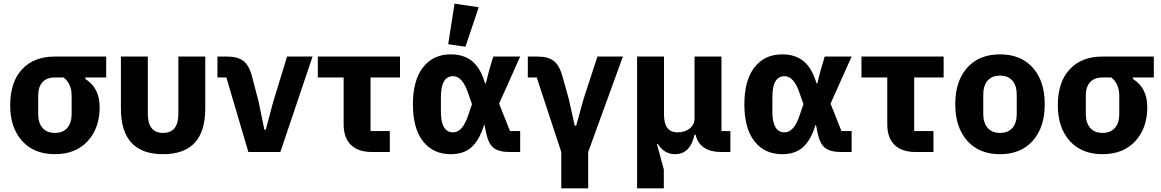

<svg xmlns="http://www.w3.org/2000/svg" viewBox="-20 -836 6388 1056"><path d="M282 12Q167 12 101.5 -61Q36 -134 36 -257Q36 -384 101 -454.5Q166 -525 282 -525H564V-410H449V-402Q528 -353 528 -247Q528 -131 462 -59.5Q396 12 282 12ZM374 -209V-310Q374 -375 330 -410H282Q238 -410 214 -384.5Q190 -359 190 -310V-209Q190 -160 214 -132.5Q238 -105 282 -105Q326 -105 350 -132.5Q374 -160 374 -209Z M645 -239V-525H793V-210Q793 -105 877 -105Q961 -105 961 -210V-525H1109V-239Q1109 12 877 12Q645 12 645 -239Z M1346 0 1225 -410H1176V-525H1228Q1287 -525 1318.5 -501Q1350 -477 1366 -416L1403 -274L1434 -123H1442L1482 -274L1559 -525H1699L1522 0Z M2026 0Q1950 0 1910 -39Q1870 -78 1870 -153V-410H1728V-525H2180V-410H2018V-115H2124V0Z M2540 -579 2445 -593 2480 -816 2613 -796ZM2459 12Q2362 12 2306.5 -59Q2251 -130 2251 -262Q2251 -394 2306.5 -465.5Q2362 -537 2459 -537Q2532 -537 2578 -498.5Q2624 -460 2648 -377H2652L2670 -448L2693 -525H2841L2725 -266L2785 -115H2841V0H2782Q2723 0 2694.5 -23Q2666 -46 2654 -104L2645 -148H2642Q2617 -66 2574 -27Q2531 12 2459 12ZM2472 -108Q2523 -108 2554 -199L2576 -263L2554 -326Q2523 -417 2472 -417Q2405 -417 2405 -302V-223Q2405 -108 2472 -108Z M3067 200V0L2932 -410H2883V-525H2935Q2994 -525 3025 -501.5Q3056 -478 3073 -418L3108 -293L3141 -145H3149L3190 -293L3266 -525H3406L3215 0V200Z M3484 200V-525H3632V-206Q3632 -108 3706 -108Q3746 -108 3773 -129Q3800 -150 3800 -185V-525H3948V-115H3997V0H3947Q3835 0 3808 -86L3805 -96H3800Q3777 12 3692 12Q3634 12 3598 -44H3593L3631 96V200Z M4282 12Q4185 12 4129.5 -59Q4074 -130 4074 -262Q4074 -394 4129.5 -465.5Q4185 -537 4282 -537Q4355 -537 4401 -498.5Q4447 -460 4471 -377H4475L4493 -448L4516 -525H4664L4548 -266L4608 -115H4664V0H4605Q4546 0 4517.5 -23Q4489 -46 4477 -104L4468 -148H4465Q4440 -66 4397 -27Q4354 12 4282 12ZM4295 -108Q4346 -108 4377 -199L4399 -263L4377 -326Q4346 -417 4295 -417Q4228 -417 4228 -302V-223Q4228 -108 4295 -108Z M5016 0Q4940 0 4900 -39Q4860 -78 4860 -153V-410H4718V-525H5170V-410H5008V-115H5114V0Z M5660.5 -62Q5595 12 5480 12Q5365 12 5299.5 -62Q5234 -136 5234 -263Q5234 -390 5299.5 -463.5Q5365 -537 5480 -537Q5595 -537 5660.5 -463.5Q5726 -390 5726 -263Q5726 -136 5660.5 -62ZM5572 -209V-316Q5572 -365 5548 -392.5Q5524 -420 5480 -420Q5436 -420 5412 -392.5Q5388 -365 5388 -316V-209Q5388 -160 5412 -132.5Q5436 -105 5480 -105Q5524 -105 5548 -132Q5572 -159 5572 -209Z M6044 12Q5929 12 5863.5 -61Q5798 -134 5798 -257Q5798 -384 5863 -454.5Q5928 -525 6044 -525H6326V-410H6211V-402Q6290 -353 6290 -247Q6290 -131 6224 -59.5Q6158 12 6044 12ZM6136 -209V-310Q6136 -375 6092 -410H6044Q6000 -410 5976 -384.5Q5952 -359 5952 -310V-209Q5952 -160 5976 -132.5Q6000 -105 6044 -105Q6088 -105 6112 -132.5Q6136 -160 6136 -209Z"/></svg>

Font: Anuphan
Style: Bold
Weight: 700
Designer: Mike Abbink, Paul van der Laan, Pieter van Rosmalen, Mint Tantisuwanna
Foundry: Bold Monday; Cadson Demak
Version: Version 3.002;hotconv 1.0.109;makeotfexe 2.5.65596